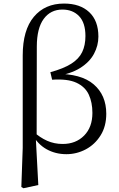

<svg xmlns="http://www.w3.org/2000/svg" viewBox="-20 -825 653 1052"><path d="M96.9 199.6 104.5 -14.5V-521.3Q104.5 -660.1 165.4 -732.8Q226.3 -805.5 330.8 -805.5Q418.8 -805.5 469 -758.3Q519.1 -711.2 519.1 -624.6Q519.1 -575.4 495 -530.2Q470.9 -484.9 418.8 -452.2Q366.7 -419.5 283.1 -407.3V-420.3Q423.9 -422.3 493.1 -363Q562.3 -303.7 562.3 -201.5Q562.3 -132.8 531.1 -83.1Q500 -33.3 450 -6.7Q400 19.8 343.7 19.8Q284.4 19.8 235.6 -7.1Q186.8 -34.1 154.5 -91.6H152.3L161.8 -104.8Q199.2 -70.9 238.4 -53.6Q277.6 -36.2 323.5 -36.2Q395.5 -36.2 440.9 -82.1Q486.3 -128 486.3 -206.3Q486.3 -263.9 466.4 -306.7Q446.6 -349.4 398.7 -371.7Q350.8 -393.9 265.6 -388.2L255.9 -429.4Q328 -449.1 370.2 -475.7Q412.3 -502.3 430.2 -539.5Q448.1 -576.7 448.1 -627.5Q448.1 -700.1 413.4 -736.4Q378.8 -772.6 321.9 -772.6Q257.3 -772.6 219.7 -721.7Q182.1 -670.8 181.7 -571L180.8 -80.1L176 -71.5L189.9 188.8L108.5 206.4Z"/></svg>

Font: Noto Serif KR
Style: Regular
Weight: 200
Designer: Ryoko NISHIZUKA 西塚涼子 (kana & ideographs); Frank Grießhammer (Latin, Greek & Cyrillic); Wenlong ZHANG 张文龙 (bopomofo); San
Foundry: Adobe
Version: Version 2.001;hotconv 1.1.0;makeotfexe 2.6.0